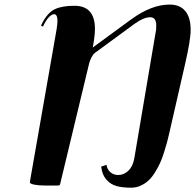

<svg xmlns="http://www.w3.org/2000/svg" viewBox="-20 -829 872 858"><path d="M677.7 -697.3Q678.2 -703.6 678.2 -714.8Q678.2 -752 651.4 -752Q622.1 -752 581.5 -722.7L404.3 -592.8Q395.5 -585.9 388.7 -572.3Q381.8 -558.6 378.9 -547.9L248.5 -5.4Q247.1 0 238.8 0H179.7Q152.8 0 133.1 -3.9Q113.3 -7.8 113.3 -14.6L113.8 -17.1Q114.3 -19.5 114.3 -21L232.9 -697.8Q236.8 -722.2 236.8 -734.9Q236.8 -765.6 221.7 -765.6Q212.4 -765.6 200.4 -754.2Q188.5 -742.7 177.7 -721.7L171.9 -710L163.1 -714.4L168.9 -726.1Q192.4 -771.5 224.1 -787.4Q255.9 -803.2 312.5 -803.2Q404.3 -803.2 404.3 -699.7Q404.3 -668.9 394.5 -616.7L565.9 -742.2Q656.7 -808.6 738.3 -808.6Q784.2 -808.6 808.1 -779.5Q832 -750.5 832 -695.3Q832 -650.4 806.6 -540.5L735.8 -231.4Q730.5 -208.5 726.1 -191.9Q721.7 -175.3 713.1 -148.2Q704.6 -121.1 695.8 -101.6Q687 -82 673.3 -59.8Q659.7 -37.6 644.8 -23.4Q629.9 -9.3 609.6 0.2Q589.4 9.8 566.4 9.8Q527.3 9.8 500.7 2.4Q474.1 -4.9 455.3 -26.4Q436.5 -47.9 432.1 -84.5L456.1 -92.3Q459 -71.3 473.6 -59.1Q488.3 -46.9 508.3 -46.9Q533.2 -46.9 553.5 -65.9Q573.7 -85 580.1 -121.1Z"/></svg>

Font: QumpellkaNo12
Style: Regular
Weight: 500
Designer: gluk (gluksza@wp.pl)
Foundry: gluk (gluksza@wp.pl)
Version: Version 00.480